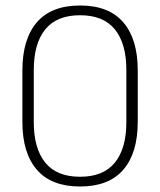

<svg xmlns="http://www.w3.org/2000/svg" viewBox="-20 -669 583 699"><path d="M271.5 10Q167 10 114.2 -51Q61.5 -112 61.5 -225.5V-412.5Q61.5 -526.5 114.2 -587.8Q167 -649 271.5 -649Q376 -649 428.8 -587.8Q481.5 -526.5 481.5 -412.5V-225.5Q481.5 -112 428.8 -51Q376 10 271.5 10ZM271.5 -25.5Q356.5 -25.5 398.2 -77Q440 -128.5 440 -224V-414.5Q440 -510.5 398.2 -562Q356.5 -613.5 271.5 -613.5Q186.5 -613.5 144.8 -562Q103 -510.5 103 -414.5V-224Q103 -128.5 144.8 -77Q186.5 -25.5 271.5 -25.5Z"/></svg>

Font: Anek Tamil Medium ExtraLight
Style: Regular
Weight: 250
Version: Version 1.003